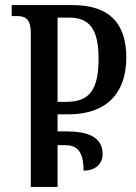

<svg xmlns="http://www.w3.org/2000/svg" viewBox="-20 -734 536 754"><path d="M101 0H206V-164H234C279 -164 308 -145 308 -64C356 -64 383 -91 383 -129C383 -196 325 -218 240 -218H206V-285H247C416 -285 476 -386 476 -508C476 -642 410 -714 265 -714H26V-671H46C77 -671 101 -662 101 -604ZM206 -334V-665H251C334 -665 367 -616 367 -504C367 -379 330 -334 240 -334Z"/></svg>

Font: Noto Serif Georgian ExtraCondensed Medium
Style: Regular
Weight: 500
Width: 2
Designer: Monotype Design Team, Akaki Razmadze
Foundry: Google LLC
Version: Version 2.003